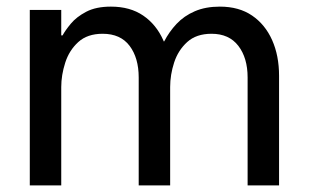

<svg xmlns="http://www.w3.org/2000/svg" viewBox="-20 -560 933 580"><path d="M165 0H70V-530H165V-453H169Q177 -468 194 -488.5Q211 -509 240.5 -524.5Q270 -540 315 -540Q373 -540 412.5 -513Q452 -486 473 -439Q494 -392 494 -331V0H399V-326Q399 -385 371.5 -421.5Q344 -458 290 -458Q244 -458 216.5 -433Q189 -408 177 -370.5Q165 -333 165 -297ZM494 0H399L400 -435H476Q491 -464 513.5 -488Q536 -512 568.5 -526Q601 -540 644 -540Q702 -540 741.5 -513Q781 -486 802 -439Q823 -392 823 -331V0H728V-326Q728 -385 700 -421.5Q672 -458 619 -458Q573 -458 545.5 -433Q518 -408 506 -371Q494 -334 494 -297Z"/></svg>

Font: Be Vietnam Pro Variable Thin
Style: Regular
Weight: 100
Designer: Lam Bao, Tony Le, Vietanh Nguyen
Foundry: Yellow Type Foundry
Version: Version 1.002